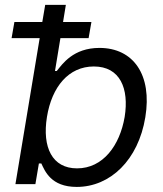

<svg xmlns="http://www.w3.org/2000/svg" viewBox="-20 -747 661 779"><path d="M42.6 0H123.6L137.8 -83.8H147.7C161.9 -54 186.1 11.4 291.2 11.4C427.6 11.4 541.2 -98 569.6 -271.3C598 -443.2 521.3 -552.6 383.5 -552.6C277 -552.6 233 -487.2 210.2 -458.8H203.1L225.1 -592.3H339.5L350.9 -657.7H235.8L247.2 -727.3H163.4L151.6 -657.7H38.4L27 -592.3H141ZM170.5 -272.7C190.3 -394.9 258.5 -477.3 360.8 -477.3C467.3 -477.3 504.3 -387.8 485.8 -272.7C465.9 -156.2 397.7 -63.9 292.6 -63.9C191.8 -63.9 150.6 -149.1 170.5 -272.7Z"/></svg>

Font: Margiela Sans
Style: Italic
Weight: 400
Italic angle: -9.39999°
Designer: Stefan Endress, Andreas Faust
Version: Version 1.100;FEAKit 1.0